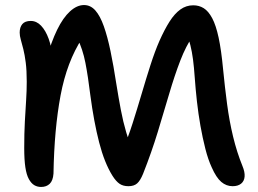

<svg xmlns="http://www.w3.org/2000/svg" viewBox="-20 -729 1022 761"><path d="M143 12Q128 12 116 5Q104 -2 94.5 -19Q85 -36 80.5 -66Q76 -96 76 -142Q76 -201 78.5 -247Q81 -293 83.5 -331Q86 -369 86 -405Q86 -450 82 -481Q78 -512 72.5 -534Q67 -556 62.5 -571.5Q58 -587 58 -600Q58 -621 68.5 -633.5Q79 -646 102 -646Q125 -646 143 -627Q161 -608 173 -575Q185 -542 188 -498L164 -494Q183 -563 206.5 -611Q230 -659 257.5 -684Q285 -709 313 -709Q339 -709 358 -687.5Q377 -666 391.5 -625Q406 -584 418 -526.5Q430 -469 441 -397Q450 -341 459 -293.5Q468 -246 480 -205.5Q492 -165 509 -127L466 -134Q487 -182 505.5 -240Q524 -298 541.5 -357.5Q559 -417 576.5 -471.5Q594 -526 612 -567Q632 -612 652 -643.5Q672 -675 695 -691.5Q718 -708 746 -708Q769 -708 787.5 -696.5Q806 -685 821 -657Q836 -629 846.5 -580Q857 -531 864 -457Q871 -385 880 -317Q889 -249 904 -187Q919 -125 941 -71Q951 -47 949.5 -29Q948 -11 935.5 -1Q923 9 902 9Q877 9 857 -8Q837 -25 819 -66Q805 -96 794 -139Q783 -182 774.5 -230Q766 -278 760.5 -327.5Q755 -377 752 -420Q749 -463 745 -493.5Q741 -524 734.5 -550Q728 -576 715 -602L746 -589Q717 -547 694.5 -488.5Q672 -430 651 -358.5Q630 -287 605.5 -206.5Q581 -126 547 -40Q536 -13 523.5 -2Q511 9 489 9Q468 9 454 -0.5Q440 -10 426 -32Q394 -83 373 -164.5Q352 -246 338 -352Q329 -426 318.5 -480Q308 -534 286 -579L306 -578Q245 -484 220 -350.5Q195 -217 192 -41Q190 -13 177 -0.5Q164 12 143 12Z"/></svg>

Font: Shantell Sans Medium
Style: Regular
Weight: 500
Designer: Stephen Nixon, Anya Danilova, Shantell Martin
Foundry: Arrow Type
Version: Version 1.011;[c5ecc13dd]